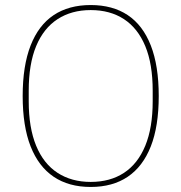

<svg xmlns="http://www.w3.org/2000/svg" viewBox="-20 -730 720 762"><path d="M340 12Q253 12 193 -28.5Q133 -69 101.5 -149Q70 -229 70 -349Q70 -469 101.5 -549.5Q133 -630 193 -670Q253 -710 340 -710Q427 -710 487 -670Q547 -630 578.5 -549.5Q610 -469 610 -349Q610 -229 578.5 -149Q547 -69 487 -28.5Q427 12 340 12ZM340 -8Q417 -8 472 -44Q527 -80 556.5 -151.5Q586 -223 586 -328V-370Q586 -476 556.5 -547Q527 -618 472 -654Q417 -690 340 -690Q264 -690 208.5 -654Q153 -618 123.5 -547Q94 -476 94 -370V-328Q94 -223 123.5 -151.5Q153 -80 208.5 -44Q264 -8 340 -8Z"/></svg>

Font: IBM Plex Sans Thin
Style: Regular
Weight: 250
Designer: Mike Abbink, Paul van der Laan, Pieter van Rosmalen
Foundry: Bold Monday
Version: Version 3.201